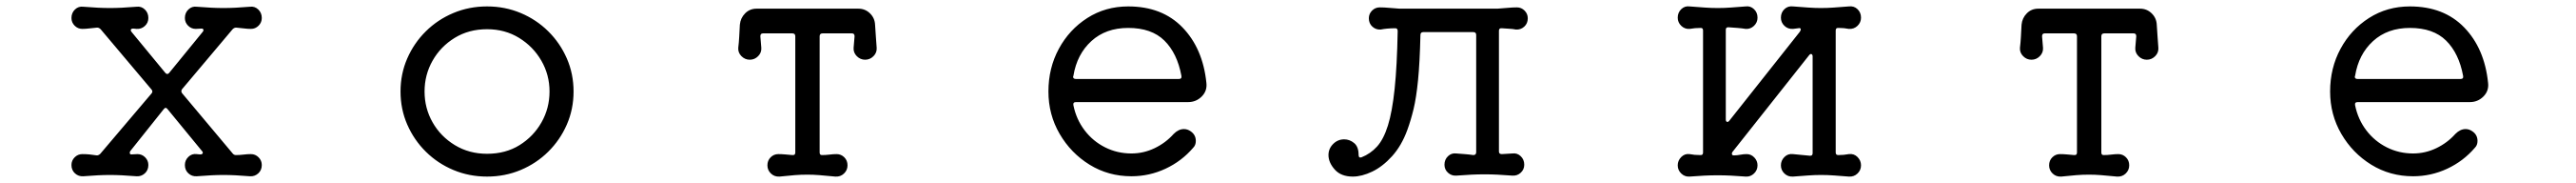

<svg xmlns="http://www.w3.org/2000/svg" viewBox="-20 -532 8040 570"><path d="M763 -52Q777 -52 787 -42Q797 -32 797 -18Q797 -2 786 8Q775 18 760 17Q735 15 715.5 14Q696 13 677 13Q659 13 639.5 14Q620 15 594 17Q579 18 568 8Q557 -2 557 -18Q557 -33 568 -43.5Q579 -54 594 -52Q596 -52 599 -51.5Q602 -51 605 -51Q611 -51 612.5 -54.5Q614 -58 610 -62L503 -192Q497 -200 491 -192L387 -62Q385 -60 385 -56Q385 -51 390 -51Q395 -51 399 -51.5Q403 -52 409 -52Q423 -52 433 -42Q443 -32 443 -18Q443 -2 432 8Q421 18 406 17Q380 15 360.5 14Q341 13 323 13Q305 13 285.5 14Q266 15 240 17Q225 18 214 8Q203 -2 203 -18Q203 -32 213 -42Q223 -52 237 -52Q248 -52 259 -51Q270 -50 282 -48Q288 -48 293 -53L453 -241Q458 -247 453 -253L294 -441Q289 -446 283 -446Q271 -445 259 -443.5Q247 -442 237 -442Q223 -442 213 -452Q203 -462 203 -476Q203 -492 214 -502.5Q225 -513 240 -511Q266 -509 285.5 -508Q305 -507 323 -507Q341 -507 360.5 -508Q380 -509 406 -511Q421 -513 432 -502.5Q443 -492 443 -476Q443 -461 432 -451Q421 -441 406 -442Q404 -442 401.5 -442.5Q399 -443 396 -443Q390 -443 388.5 -440Q387 -437 391 -432L496 -305Q502 -298 508 -305L612 -432Q615 -435 615 -438Q615 -443 609 -443Q605 -443 600 -442.5Q595 -442 591 -442Q577 -442 567 -452Q557 -462 557 -476Q557 -492 568 -502.5Q579 -513 594 -511Q620 -509 639.5 -508Q659 -507 677 -507Q696 -507 715.5 -508Q735 -509 760 -511Q775 -513 786 -502.5Q797 -492 797 -476Q797 -462 787 -452Q777 -442 763 -442Q753 -442 741 -443.5Q729 -445 717 -446Q711 -446 706 -441L548 -254Q544 -248 548 -242L707 -53Q711 -49 716 -49Q728 -49 740 -50.5Q752 -52 763 -52Z M1500 -512Q1556 -512 1605 -491.5Q1654 -471 1691 -434.5Q1728 -398 1749 -350Q1770 -302 1770 -247Q1770 -192 1749 -144Q1728 -96 1691 -59.5Q1654 -23 1605 -2.5Q1556 18 1500 18Q1444 18 1395 -2.5Q1346 -23 1309 -59.5Q1272 -96 1251 -144Q1230 -192 1230 -247Q1230 -302 1251 -350Q1272 -398 1309 -434.5Q1346 -471 1395 -491.5Q1444 -512 1500 -512ZM1500 -53Q1558 -53 1601.5 -80Q1645 -107 1670 -151Q1695 -195 1695 -247Q1695 -299 1669.5 -343Q1644 -387 1600 -414Q1556 -441 1500 -441Q1443 -441 1399 -414Q1355 -387 1330 -343Q1305 -299 1305 -247Q1305 -195 1330 -151Q1355 -107 1399.5 -80Q1444 -53 1500 -53Z M2716 -383Q2717 -368 2706 -357Q2695 -346 2680 -346Q2665 -346 2654 -357Q2643 -368 2644 -383L2647 -419Q2647 -428 2639 -428H2547Q2538 -428 2538 -419V-57Q2538 -49 2545 -49Q2557 -49 2569 -50.5Q2581 -52 2591 -52Q2605 -52 2615 -42Q2625 -32 2625 -17Q2625 -2 2614 8.5Q2603 19 2587 18Q2556 15 2537 13.5Q2518 12 2500 12Q2479 12 2460.5 13.5Q2442 15 2413 18Q2397 19 2386 8.5Q2375 -2 2375 -17Q2375 -32 2385 -42Q2395 -52 2409 -52Q2419 -52 2430.5 -51Q2442 -50 2453 -49H2455Q2462 -49 2462 -57V-419Q2462 -428 2453 -428H2361Q2353 -428 2353 -419L2356 -383Q2357 -368 2346 -357Q2335 -346 2320 -346Q2305 -346 2294 -357Q2283 -368 2284 -383Q2286 -399 2287 -417.5Q2288 -436 2289 -455Q2291 -476 2305.5 -490.5Q2320 -505 2341 -505H2659Q2680 -505 2695 -490.5Q2710 -476 2711 -455Q2712 -436 2713.5 -417.5Q2715 -399 2716 -383Z M3511 17Q3439 17 3380.5 -19Q3322 -55 3287 -115Q3252 -175 3252 -247Q3252 -320 3284.5 -380Q3317 -440 3373.5 -476Q3430 -512 3501 -512Q3607 -512 3670.5 -446.5Q3734 -381 3745 -274Q3748 -249 3730.5 -231.5Q3713 -214 3688 -214H3338Q3328 -214 3330 -204Q3339 -160 3365 -126Q3391 -92 3429 -73Q3467 -54 3511 -54Q3549 -54 3583.5 -70.5Q3618 -87 3643 -115Q3658 -130 3675 -130Q3686 -130 3696 -123Q3712 -112 3712 -93Q3712 -80 3704 -72Q3668 -30 3617.5 -6.5Q3567 17 3511 17ZM3330 -296Q3330 -295 3329.5 -294.5Q3329 -294 3329 -293Q3329 -286 3338 -286H3659Q3669 -286 3667 -296Q3654 -366 3614 -405.5Q3574 -445 3501 -445Q3431 -445 3386 -404Q3341 -363 3330 -296Z M4711 -440Q4701 -442 4689.5 -442.5Q4678 -443 4667 -444H4665Q4658 -444 4658 -436V-60Q4658 -52 4667 -52L4700 -54Q4715 -56 4726 -45.5Q4737 -35 4737 -19Q4737 -4 4726 6Q4715 16 4700 15Q4674 13 4653.5 12Q4633 11 4613 11Q4593 11 4572 12Q4551 13 4525 15Q4510 16 4499 6Q4488 -4 4488 -19Q4488 -35 4499 -45.5Q4510 -56 4525 -54Q4537 -53 4551 -52Q4565 -51 4578 -49Q4587 -49 4587 -58V-423Q4587 -432 4578 -432H4422Q4413 -432 4413 -423Q4411 -337 4405.5 -282Q4400 -227 4391.5 -192Q4383 -157 4372 -127Q4354 -78 4324.5 -45.5Q4295 -13 4262.5 2.5Q4230 18 4202 18Q4165 18 4145.5 -4Q4126 -26 4126 -49Q4126 -69 4140.5 -83.5Q4155 -98 4175 -98Q4192 -98 4206 -86.5Q4220 -75 4220 -50Q4220 -39 4229 -42Q4257 -53 4277.5 -75.5Q4298 -98 4311.5 -141Q4325 -184 4332.5 -255.5Q4340 -327 4342 -435Q4342 -444 4335 -444Q4322 -444 4310.5 -443Q4299 -442 4289 -440Q4274 -439 4263 -449Q4252 -459 4252 -475Q4252 -489 4262 -499Q4272 -509 4286 -509Q4300 -509 4316 -507.5Q4332 -506 4348 -505H4653Q4669 -506 4685 -507.5Q4701 -509 4714 -509Q4728 -509 4738 -499Q4748 -489 4748 -475Q4748 -459 4737 -449Q4726 -439 4711 -440Z M5750 -52Q5766 -54 5777 -43Q5788 -32 5788 -17Q5788 -2 5777 8.5Q5766 19 5750 18Q5725 16 5704 14.5Q5683 13 5663 13Q5644 13 5623 14.5Q5602 16 5576 18Q5560 19 5549 8.5Q5538 -2 5538 -17Q5538 -32 5549 -43Q5560 -54 5576 -52Q5588 -51 5601.5 -49.5Q5615 -48 5628 -47H5630Q5637 -47 5637 -55V-356Q5637 -362 5633.5 -363.5Q5630 -365 5626 -360L5387 -59Q5385 -57 5385 -53Q5385 -48 5391 -48Q5401 -48 5411 -50Q5421 -52 5431 -52Q5445 -52 5455 -41.5Q5465 -31 5465 -17Q5465 -2 5454 8.5Q5443 19 5428 18Q5403 16 5382 15Q5361 14 5341 14Q5320 14 5299 15Q5278 16 5253 18Q5238 19 5227 8.5Q5216 -2 5216 -17Q5216 -32 5227 -43Q5238 -54 5253 -52Q5268 -49 5286 -49H5288Q5295 -49 5295 -57V-437Q5295 -445 5288 -445Q5270 -445 5253 -442Q5238 -441 5227 -451.5Q5216 -462 5216 -477Q5216 -493 5227 -503.5Q5238 -514 5253 -512Q5279 -510 5300 -508.5Q5321 -507 5341 -507Q5361 -507 5381.5 -508.5Q5402 -510 5428 -512Q5443 -514 5454 -503.5Q5465 -493 5465 -477Q5465 -462 5454 -451.5Q5443 -441 5428 -442Q5416 -444 5402.5 -445Q5389 -446 5375 -447H5373Q5366 -447 5366 -439V-160Q5366 -154 5369.5 -152.5Q5373 -151 5377 -156L5597 -433Q5600 -438 5600 -440Q5600 -446 5592 -444L5576 -442Q5560 -441 5549 -451.5Q5538 -462 5538 -477Q5538 -493 5549 -503.5Q5560 -514 5576 -512Q5602 -510 5623 -508.5Q5644 -507 5663 -507Q5683 -507 5703.5 -508.5Q5724 -510 5750 -512Q5766 -514 5777 -503.5Q5788 -493 5788 -477Q5788 -462 5777 -451.5Q5766 -441 5750 -442Q5735 -445 5718 -445H5716Q5709 -445 5709 -437V-57Q5709 -49 5717 -49Q5734 -49 5750 -52Z M6716 -383Q6717 -368 6706 -357Q6695 -346 6680 -346Q6665 -346 6654 -357Q6643 -368 6644 -383L6647 -419Q6647 -428 6639 -428H6547Q6538 -428 6538 -419V-57Q6538 -49 6545 -49Q6557 -49 6569 -50.5Q6581 -52 6591 -52Q6605 -52 6615 -42Q6625 -32 6625 -17Q6625 -2 6614 8.5Q6603 19 6587 18Q6556 15 6537 13.5Q6518 12 6500 12Q6479 12 6460.5 13.5Q6442 15 6413 18Q6397 19 6386 8.5Q6375 -2 6375 -17Q6375 -32 6385 -42Q6395 -52 6409 -52Q6419 -52 6430.5 -51Q6442 -50 6453 -49H6455Q6462 -49 6462 -57V-419Q6462 -428 6453 -428H6361Q6353 -428 6353 -419L6356 -383Q6357 -368 6346 -357Q6335 -346 6320 -346Q6305 -346 6294 -357Q6283 -368 6284 -383Q6286 -399 6287 -417.5Q6288 -436 6289 -455Q6291 -476 6305.5 -490.5Q6320 -505 6341 -505H6659Q6680 -505 6695 -490.5Q6710 -476 6711 -455Q6712 -436 6713.5 -417.5Q6715 -399 6716 -383Z M7511 17Q7439 17 7380.5 -19Q7322 -55 7287 -115Q7252 -175 7252 -247Q7252 -320 7284.5 -380Q7317 -440 7373.5 -476Q7430 -512 7501 -512Q7607 -512 7670.5 -446.5Q7734 -381 7745 -274Q7748 -249 7730.5 -231.5Q7713 -214 7688 -214H7338Q7328 -214 7330 -204Q7339 -160 7365 -126Q7391 -92 7429 -73Q7467 -54 7511 -54Q7549 -54 7583.5 -70.5Q7618 -87 7643 -115Q7658 -130 7675 -130Q7686 -130 7696 -123Q7712 -112 7712 -93Q7712 -80 7704 -72Q7668 -30 7617.5 -6.5Q7567 17 7511 17ZM7330 -296Q7330 -295 7329.5 -294.5Q7329 -294 7329 -293Q7329 -286 7338 -286H7659Q7669 -286 7667 -296Q7654 -366 7614 -405.5Q7574 -445 7501 -445Q7431 -445 7386 -404Q7341 -363 7330 -296Z"/></svg>

Font: Kiwi Maru
Style: Regular
Weight: 400
Designer: Hiroki-Chan
Version: Version 1.100